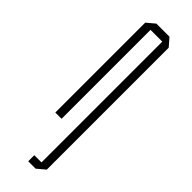

<svg xmlns="http://www.w3.org/2000/svg" viewBox="-242 -509 716 716"><g transform="rotate(45 116.0 -150.5)"><path d="M109 200V168H147V-469H85V0H52V-474L84 -501H153L180 -470V173L148 200Z"/></g></svg>

Font: Foldit Thin ExtraLight
Style: Regular
Weight: 250
Version: Version 1.003